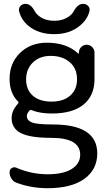

<svg xmlns="http://www.w3.org/2000/svg" viewBox="-20 -782 559 1009"><path d="M117.2 -365.2Q117.2 -310.5 152.3 -279.3Q187.5 -248 251 -248Q313.5 -248 349.1 -279.8Q384.8 -311.5 384.8 -365.2Q384.8 -421.9 346.7 -455.1Q308.6 -488.3 246.1 -488.3Q188.5 -488.3 152.8 -453.6Q117.2 -418.9 117.2 -365.2ZM369.1 -725.6Q388.7 -761.7 417 -761.7Q432.6 -761.7 443.4 -750.5Q454.1 -739.3 450.2 -723.6Q439.5 -679.7 400.4 -647.5Q346.7 -602.5 264.6 -602.5Q182.6 -602.5 128.9 -646.5Q90.8 -678.7 80.1 -724.6Q77.1 -739.3 87.4 -750.5Q97.7 -761.7 113.3 -761.7Q141.6 -761.7 161.1 -725.6Q169.9 -709 185.5 -697.3Q217.8 -672.9 265.1 -672.9Q312.5 -672.9 344.7 -697.3Q360.4 -709 369.1 -725.6ZM230.5 133.8Q312.5 133.8 356.9 106Q401.4 78.1 401.4 31.2Q401.4 -57.6 249 -57.6Q138.7 -57.6 89.8 -82.5Q41 -107.4 41 -162.1Q41 -200.2 75.2 -238.3Q80.1 -244.1 74.2 -249Q30.3 -293 30.3 -367.2Q30.3 -450.2 85.4 -503.9Q140.6 -557.6 226.6 -557.6Q330.1 -557.6 390.6 -501Q391.6 -500 393.1 -500.5Q394.5 -501 394.5 -502.9V-505.9Q394.5 -522.5 406.7 -534.7Q418.9 -546.9 435.5 -546.9Q452.1 -546.9 464.4 -534.7Q476.6 -522.5 476.6 -505.9V-365.2Q476.6 -279.3 418.9 -232.4Q361.3 -185.5 252.9 -185.5Q189.5 -185.5 146.5 -203.1Q139.6 -206.1 134.8 -201.2Q121.1 -185.5 121.1 -171.9Q121.1 -149.4 147.5 -138.7Q173.8 -127.9 257.8 -127.9Q490.2 -127.9 491.2 23.4Q491.2 109.4 422.9 158.2Q354.5 207 230.5 207Q143.6 207 67.4 178.7Q50.8 172.9 40.5 157.2Q30.3 141.6 30.3 123Q30.3 108.4 42 101.1Q53.7 93.8 66.4 99.6Q145.5 133.8 230.5 133.8Z"/></svg>

Font: Gen Jyuu Gothic Regular
Style: Regular
Weight: 400
Designer: [Source Han Sans]
Ryoko NISHIZUKA  (kana & ideographs); Paul D. Hunt (Latin, Greek & Cyrillic); Wenlong ZHANG  (bopomofo
Version: Version 1.002.20150607